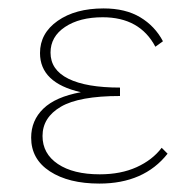

<svg xmlns="http://www.w3.org/2000/svg" viewBox="-20 -432 450 456"><path d="M378 -67Q322 4 216 4Q143 4 98.5 -25Q54 -54 54 -105Q54 -146 83 -174Q112 -202 172 -213Q75 -235 75 -306Q75 -353 117 -382.5Q159 -412 226 -412Q278 -412 313 -391Q348 -370 367 -334L349 -321Q312 -391 224 -391Q169 -391 134.5 -368Q100 -345 100 -307Q100 -266 142.5 -245Q185 -224 265 -224V-204Q168 -204 124.5 -178.5Q81 -153 81 -109Q81 -67 117.5 -42.5Q154 -18 217 -18Q267 -18 304.5 -35Q342 -52 364 -81Z"/></svg>

Font: Ysabeau Infant Extralight
Style: Regular
Weight: 200
Designer: Christian Thalmann (Catharsis Fonts)
Version: Version 0.003